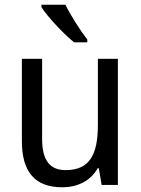

<svg xmlns="http://www.w3.org/2000/svg" viewBox="-20 -786 599 816"><path d="M258 -766H156V-756C180 -717 251 -641 295 -606H351V-618C322 -655 280 -721 258 -766ZM481 -536H396V-255C396 -129 361 -63 259 -63C191 -63 159 -106 159 -195V-536H73V-186C73 -56 128 10 245 10C307 10 365 -16 395 -71H400L412 0H481Z"/></svg>

Font: Noto Sans Sinhala SemiCondensed
Style: Regular
Weight: 400
Width: 4
Designer: Jelle Bosma - Monotype Design Team
Foundry: Monotype Imaging Inc.
Version: Version 2.006